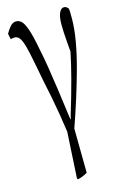

<svg xmlns="http://www.w3.org/2000/svg" viewBox="-127 -599 568 907"><g transform="rotate(-15 157.0 -145.0)"><path d="M-4.4 -493.2Q6.8 -513.2 19 -526.6Q31.2 -540 47.4 -540Q59.6 -540 71.3 -530.8Q83 -521.5 95.5 -487.5Q107.9 -453.6 121.1 -381.8Q129.4 -343.3 137.7 -292.5Q153.3 -196.3 175.8 -24.4Q179.2 -30.3 182.1 -45.9Q206.1 -123.5 229.5 -211.4Q244.6 -268.6 258.8 -335Q256.8 -362.3 254.9 -381.8Q250.5 -434.6 250.5 -469.2Q250.5 -509.3 260.3 -528.3Q269 -545.9 282.2 -545.9Q290.5 -545.9 294.9 -542.5Q299.3 -539.1 303.7 -534.2Q305.2 -525.4 305.4 -514.9Q305.7 -504.4 305.7 -483.4Q305.7 -390.6 264.2 -239.7Q228.5 -110.8 182.1 20.5Q183.6 133.8 184.6 237.3Q160.6 251.5 137.2 256.3Q135.3 257.8 133.3 249.5Q139.6 142.6 146 25.9Q133.8 -62.5 117.7 -145Q99.1 -233.4 80.6 -332Q71.3 -381.3 63.2 -410.9Q55.2 -440.4 45.9 -453.6Q36.1 -468.3 20.5 -468.3Q12.2 -468.3 2 -464.8Q-1.5 -474.1 -4.4 -493.2Z"/></g></svg>

Font: Scarab Serif
Style: Condensed-Light
Weight: 300
Designer: John Roberts
Foundry: Scarab
Version: 1.0